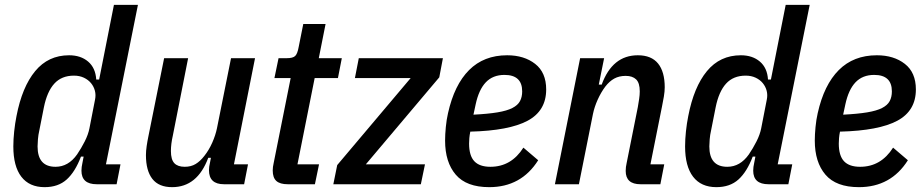

<svg xmlns="http://www.w3.org/2000/svg" viewBox="-20 -760 3812 792"><path d="M379 0Q316 0 316 -56Q316 -64 317 -71.5Q318 -79 320 -88L325 -114H314Q290 -51 255 -19.5Q220 12 164 12Q101 12 68 -31Q35 -74 35 -156Q35 -185 38.5 -218Q42 -251 48 -281Q71 -401 125 -466.5Q179 -532 265 -532Q313 -532 343.5 -506Q374 -480 377 -432H389L450 -740H549L417 -82H477L461 0ZM209 -72Q262 -72 298 -123Q315 -148 329.5 -176.5Q344 -205 349 -231L372 -349Q376 -368 371.5 -385.5Q367 -403 355.5 -417Q344 -431 326 -439.5Q308 -448 285 -448Q234 -448 204 -415Q174 -382 161 -317L142 -221Q138 -204 136.5 -185.5Q135 -167 135 -156Q135 -72 209 -72Z M756 -520 693 -201Q685 -166 685 -137Q685 -102 699 -87Q713 -72 742 -72Q768 -72 787 -83.5Q806 -95 823 -117Q842 -141 855.5 -171.5Q869 -202 875 -231L933 -520H1032L945 -82H1003L987 0H904Q842 0 842 -58Q842 -65 843 -72.5Q844 -80 846 -88L850 -109H839Q794 12 690 12Q635 12 608.5 -22Q582 -56 582 -120Q582 -137 585 -157.5Q588 -178 592 -197L657 -520Z M1167 0Q1135 0 1120 -13.5Q1105 -27 1105 -57Q1105 -71 1109 -88L1179 -438H1112L1129 -520H1163Q1188 -520 1197.5 -529Q1207 -538 1212 -566L1231 -661H1323L1295 -520H1390L1374 -438H1278L1207 -82H1296L1279 0Z M1355 0 1371 -79 1674 -438H1444L1460 -520H1807L1792 -441L1489 -82H1733L1716 0Z M1998 12Q1904 12 1860 -39.5Q1816 -91 1816 -180Q1816 -205 1819 -236Q1822 -267 1828 -293Q1854 -410 1915 -471Q1976 -532 2072 -532Q2142 -532 2187.5 -496.5Q2233 -461 2233 -391Q2233 -303 2156.5 -262Q2080 -221 1920 -217Q1917 -203 1916 -190Q1915 -177 1915 -168Q1915 -118 1936.5 -95Q1958 -72 2003 -72Q2089 -72 2139 -151L2200 -99Q2130 12 1998 12ZM2061 -451Q2013 -451 1984 -420.5Q1955 -390 1942 -329L1933 -287Q1993 -290 2032 -296.5Q2071 -303 2093.5 -314.5Q2116 -326 2125 -343Q2134 -360 2134 -383Q2134 -451 2061 -451Z M2269 0 2373 -520H2472L2450 -411H2462Q2506 -532 2611 -532Q2667 -532 2694.5 -498Q2722 -464 2722 -400Q2722 -383 2718.5 -362Q2715 -341 2711 -322L2663 -82H2720L2704 0H2622Q2561 0 2561 -55Q2561 -71 2565 -88L2611 -318Q2614 -335 2616.5 -352Q2619 -369 2619 -383Q2619 -418 2604 -432.5Q2589 -447 2561 -447Q2534 -447 2514 -436Q2494 -425 2477 -403Q2459 -379 2445.5 -349Q2432 -319 2426 -290L2368 0Z M3150 0Q3087 0 3087 -56Q3087 -64 3088 -71.5Q3089 -79 3091 -88L3096 -114H3085Q3061 -51 3026 -19.5Q2991 12 2935 12Q2872 12 2839 -31Q2806 -74 2806 -156Q2806 -185 2809.5 -218Q2813 -251 2819 -281Q2842 -401 2896 -466.5Q2950 -532 3036 -532Q3084 -532 3114.5 -506Q3145 -480 3148 -432H3160L3221 -740H3320L3188 -82H3248L3232 0ZM2980 -72Q3033 -72 3069 -123Q3086 -148 3100.5 -176.5Q3115 -205 3120 -231L3143 -349Q3147 -368 3142.5 -385.5Q3138 -403 3126.5 -417Q3115 -431 3097 -439.5Q3079 -448 3056 -448Q3005 -448 2975 -415Q2945 -382 2932 -317L2913 -221Q2909 -204 2907.5 -185.5Q2906 -167 2906 -156Q2906 -72 2980 -72Z M3523 12Q3429 12 3385 -39.5Q3341 -91 3341 -180Q3341 -205 3344 -236Q3347 -267 3353 -293Q3379 -410 3440 -471Q3501 -532 3597 -532Q3667 -532 3712.5 -496.5Q3758 -461 3758 -391Q3758 -303 3681.5 -262Q3605 -221 3445 -217Q3442 -203 3441 -190Q3440 -177 3440 -168Q3440 -118 3461.5 -95Q3483 -72 3528 -72Q3614 -72 3664 -151L3725 -99Q3655 12 3523 12ZM3586 -451Q3538 -451 3509 -420.5Q3480 -390 3467 -329L3458 -287Q3518 -290 3557 -296.5Q3596 -303 3618.5 -314.5Q3641 -326 3650 -343Q3659 -360 3659 -383Q3659 -451 3586 -451Z"/></svg>

Font: IBM Plex Sans Condensed Medium
Style: Italic
Weight: 500
Width: 3
Italic angle: -11°
Designer: Mike Abbink, Paul van der Laan, Pieter van Rosmalen
Foundry: Bold Monday
Version: Version 1.3